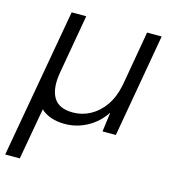

<svg xmlns="http://www.w3.org/2000/svg" viewBox="-126 -583 793 890"><g transform="rotate(15 270.0 -138.0)"><path d="M-19 220 108 -496H178L128 -211Q115 -134 140 -91.5Q165 -49 233 -49Q277 -49 316 -70Q355 -91 383.5 -131.5Q412 -172 424 -232L470 -496H540L453 0H389L401 -92H400Q368 -43 317.5 -15.5Q267 12 210 12Q174 12 144.5 2Q115 -8 95 -27L51 220Z"/></g></svg>

Font: DM Sans 28pt Light
Style: Italic
Weight: 300
Italic angle: -10°
Version: Version 4.004;gftools[0.9.30]